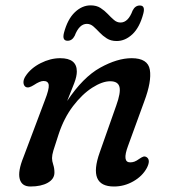

<svg xmlns="http://www.w3.org/2000/svg" viewBox="-20 -685 636 716"><path d="M75.5 -361Q68 -366 67.5 -377.2Q67 -388.5 75.5 -401.5Q95 -431 131.5 -449.5Q168 -468 204.5 -468Q266.5 -468 266.5 -418.5Q266.5 -400 256.8 -374.8Q247 -349.5 230.5 -308.5Q289.5 -397 353.5 -432.5Q417.5 -468 471 -468Q531.5 -468 538.8 -424.8Q546 -381.5 518 -307L457.5 -141Q434.5 -79.5 465.5 -79.5Q473.5 -79.5 481.2 -82.2Q489 -85 500 -93Q508 -98.5 514.2 -100.8Q520.5 -103 527.5 -98.5Q542.5 -87.5 527.5 -58.5Q511 -28 477.2 -8.8Q443.5 10.5 405 10.5Q306.5 10.5 352 -117L413.5 -291.5Q431 -340 425.5 -361Q420 -382 391 -382Q361.5 -382 324 -358Q286.5 -334 252.5 -289.5Q218.5 -245 198.5 -184Q184 -140.5 179 -123.5Q174 -106.5 174 -95.5Q174 -84.5 178.5 -71Q183 -57.5 183 -41.5Q183 -17.5 158.2 -3.5Q133.5 10.5 93.5 10.5Q61 10.5 53.5 -17.8Q46 -46 67.5 -99L147.5 -311.5Q163.5 -352.5 161.8 -367.8Q160 -383 142.5 -383Q129 -383 106.5 -368Q97 -362 89.5 -359.8Q82 -357.5 75.5 -361ZM415 -532Q393.5 -532 378.2 -541.8Q363 -551.5 351.2 -564Q339.5 -576.5 328.5 -586.2Q317.5 -596 304 -596Q275.5 -596 258.5 -551.5Q249 -533 232 -533Q211 -533 218.5 -562.5Q232 -613.5 259 -639.2Q286 -665 318 -665Q340 -665 355 -655.2Q370 -645.5 381.8 -633Q393.5 -620.5 404.8 -610.8Q416 -601 429.5 -601Q458 -601 474.5 -645.5Q484 -664.5 501.5 -664.5Q522.5 -664.5 514.5 -634.5Q501 -583 474 -557.5Q447 -532 415 -532Z"/></svg>

Font: Fraunces 9pt SuperSoft
Style: Italic
Weight: 400
Italic angle: -16°
Version: Version 1.000;[b76b70a41]